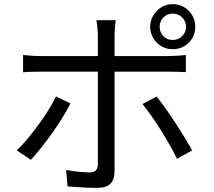

<svg xmlns="http://www.w3.org/2000/svg" viewBox="-20 -869 1040 932"><path d="M755 -739Q755 -712 773.5 -693.5Q792 -675 818 -675Q845 -675 864 -693.5Q883 -712 883 -739Q883 -766 864 -784.5Q845 -803 818 -803Q792 -803 773.5 -784.5Q755 -766 755 -739ZM709 -739Q709 -769 724 -794Q739 -819 763.5 -834Q788 -849 818 -849Q849 -849 874 -834Q899 -819 913.5 -794Q928 -769 928 -739Q928 -709 913.5 -684Q899 -659 874 -644.5Q849 -630 818 -630Q788 -630 763.5 -644.5Q739 -659 724 -684Q709 -709 709 -739ZM542 -771Q541 -764 539.5 -751Q538 -738 537 -724Q536 -710 536 -699Q536 -673 536 -639Q536 -605 536 -572Q536 -539 536 -514Q536 -494 536 -456Q536 -418 536 -370Q536 -322 536 -271.5Q536 -221 536 -174Q536 -127 536 -91Q536 -55 536 -37Q536 3 516 23Q496 43 450 43Q429 43 403.5 42Q378 41 353 39Q328 37 308 36L301 -44Q334 -38 365 -35Q396 -32 416 -32Q436 -32 445 -41.5Q454 -51 455 -70Q455 -84 455 -118.5Q455 -153 455 -198.5Q455 -244 455 -294.5Q455 -345 455 -390.5Q455 -436 455 -469Q455 -502 455 -514Q455 -531 455 -565Q455 -599 455 -636.5Q455 -674 455 -700Q455 -716 452.5 -738Q450 -760 448 -771ZM92 -602Q113 -600 133 -598.5Q153 -597 177 -597Q189 -597 226 -597Q263 -597 315.5 -597Q368 -597 428 -597Q488 -597 548.5 -597Q609 -597 661.5 -597Q714 -597 750.5 -597Q787 -597 800 -597Q818 -597 840.5 -598.5Q863 -600 882 -602V-519Q862 -520 840.5 -520.5Q819 -521 801 -521Q788 -521 751.5 -521Q715 -521 662.5 -521Q610 -521 550 -521Q490 -521 430 -521Q370 -521 317 -521Q264 -521 227.5 -521Q191 -521 177 -521Q155 -521 133.5 -520.5Q112 -520 92 -518ZM322 -367Q306 -335 282.5 -297Q259 -259 231.5 -220.5Q204 -182 177.5 -149Q151 -116 130 -93L61 -139Q86 -162 113 -194.5Q140 -227 166.5 -263Q193 -299 215 -334.5Q237 -370 252 -401ZM740 -400Q760 -376 783.5 -343Q807 -310 831.5 -272.5Q856 -235 877 -200.5Q898 -166 913 -139L839 -98Q825 -128 804.5 -164Q784 -200 761 -237Q738 -274 714.5 -307Q691 -340 672 -364Z"/></svg>

Font: Noto Sans SC Thin
Style: Regular
Weight: 400
Version: Version 2.004-H2;hotconv 1.0.118;makeotfexe 2.5.65603